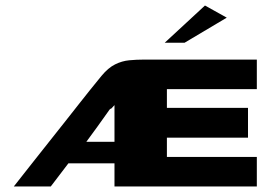

<svg xmlns="http://www.w3.org/2000/svg" viewBox="-20 -676 969 696"><path d="M30 0Q70 -51 100.5 -89.5Q131 -128 157.5 -161.5Q184 -195 211 -229Q238 -263 270.5 -304.5Q303 -346 348 -401Q372 -430 397 -442.5Q422 -455 448.5 -457.5Q475 -460 502 -460H911Q911 -433 911 -406.5Q911 -380 911 -353H585V-285H879V-177Q805 -177 732 -177Q659 -177 585 -177V-107H911V0Q782 0 653 0Q524 0 395 0V-84H228Q212 -63 196 -42Q180 -21 164 0ZM293 -162Q319 -162 344.5 -162Q370 -162 395 -162Q395 -195 395 -228.5Q395 -262 395 -295Q392 -292 389.5 -289Q387 -286 384 -283Q380 -282 377 -278.5Q374 -275 371 -270Q352 -243 332.5 -216Q313 -189 293 -162ZM577 -521 723 -656 802 -612 649 -521Z"/></svg>

Font: Genos ExtraBold
Style: Regular
Weight: 800
Designer: Robert E. Leuschke
Foundry: Robert E. Leuschke
Version: Version 1.010